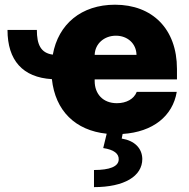

<svg xmlns="http://www.w3.org/2000/svg" viewBox="-20 -557 798 811"><path d="M135.7 -430.7H11.7C11.7 -301.8 76.2 -230 199.2 -222.7C213.4 -89.4 297.9 -5.9 430.7 7.8L416 68.4C460.9 75.2 483.4 91.8 481.4 118.2C479.5 146.5 443.4 161.1 377 161.1V233.4C504.9 233.4 581.1 187.5 581.1 114.3C580.1 68.4 547.9 37.1 494.1 28.3L498 8.8C626.5 0.5 709.5 -66.9 726.6 -168.9H557.6C545.9 -138.7 513.7 -121.1 473.6 -121.1C415 -121.1 379.9 -160.2 379.9 -214.8V-221.7H727.5V-265.6C727.5 -435.5 623 -537.1 465.8 -537.1C323.7 -537.1 226.1 -455.1 203.1 -326.2C152.3 -333 135.7 -368.7 135.7 -430.7ZM379.9 -325.2C381.3 -372.6 420.4 -406.2 469.7 -406.2C518.6 -406.2 555.7 -373 556.6 -325.2Z"/></svg>

Font: Pretendard Black
Style: Regular
Weight: 900
Designer: Base glyphs from Inter by Rasmus Andersson; Hangeul glyphs from Noto Sans CJK(Source Han Sans) by Jang Soo-young and Kan
Foundry: Kil Hyung-jin
Version: Version 1.309;Glyphs 3.2 (3225)